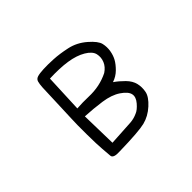

<svg xmlns="http://www.w3.org/2000/svg" viewBox="-151 -1036 1302 1302"><g transform="rotate(-45 500.0 -385.5)"><path d="M348.6 -5.9Q284.2 -2 282.2 -30.3Q280.3 -58.6 276.4 -102.1Q272.5 -145.5 271.5 -244.1Q270.5 -342.8 273.4 -397.5Q276.4 -452.1 279.3 -550.3Q282.2 -648.4 284.2 -681.6Q286.1 -714.8 291.5 -732.9Q296.9 -751 316.9 -757.3Q336.9 -763.7 377 -765.6Q417 -767.6 472.7 -764.6Q528.3 -761.7 595.7 -747.1Q663.1 -732.4 718.3 -684.6Q773.4 -636.7 781.2 -602.1Q789.1 -567.4 783.2 -532.2Q777.3 -497.1 762.2 -469.7Q747.1 -442.4 717.8 -413.1Q688.5 -383.8 647.5 -370.1Q681.6 -346.7 714.4 -313.5Q747.1 -280.3 755.9 -243.2Q764.6 -206.1 756.8 -167Q749 -127.9 700.2 -83.5Q651.4 -39.1 592.8 -24.4Q534.2 -9.8 348.6 -5.9ZM604.5 -110.4Q629.9 -120.1 659.2 -154.3Q688.5 -188.5 681.6 -219.7Q674.8 -251 627 -283.2Q579.1 -315.4 502.9 -326.2Q426.8 -336.9 348.6 -340.8L354.5 -82Q502.9 -89.8 538.1 -92.8Q573.2 -95.7 604.5 -110.4ZM649.4 -456.1Q684.6 -479.5 698.2 -512.7Q711.9 -545.9 704.1 -580.6Q696.3 -615.2 648.4 -643.6Q600.6 -671.9 530.3 -682.6Q460 -693.4 362.3 -689.5L350.6 -415Q406.2 -418.9 459.5 -417Q512.7 -415 559.6 -424.8Q606.4 -434.6 649.4 -456.1Z"/></g></svg>

Font: NaikaiFont
Style: Regular-Lite
Weight: 400
Version: Version 1.67